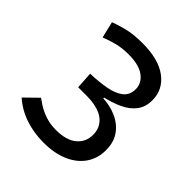

<svg xmlns="http://www.w3.org/2000/svg" viewBox="-195 -834 975 975"><g transform="rotate(45 293.0 -346.5)"><path d="M271 9.8Q200.7 9.8 139.2 -11.2Q77.6 -32.2 31.2 -73.7L101.6 -142.6Q130.9 -120.6 158 -106.9Q185.1 -93.3 212.4 -86.7Q239.7 -80.1 271 -80.1Q344.7 -80.1 383.3 -112.1Q421.9 -144 421.9 -196.8Q421.9 -220.2 414.3 -238.8Q406.7 -257.3 392.8 -271.5Q378.9 -285.6 359.1 -294.9Q339.4 -304.2 314.5 -308.8Q289.6 -313.5 260.7 -313.5H197.3L191.4 -405.3Q252.4 -407.2 302.2 -416.3Q352.1 -425.3 381.6 -448.2Q411.1 -471.2 411.1 -513.7Q411.1 -556.2 373.3 -584.5Q335.4 -612.8 260.7 -612.8Q214.4 -612.8 177.7 -603.5Q141.1 -594.2 106 -580.1L85 -668.5Q107.9 -677.7 155 -690.4Q202.1 -703.1 270.5 -703.1Q386.2 -703.1 448.5 -656.2Q510.7 -609.4 510.7 -533.2Q510.7 -484.9 485.8 -452.4Q460.9 -419.9 417.7 -399.9Q374.5 -379.9 319.3 -367.7L327.6 -395V-337.9L319.3 -364.3Q375 -362.8 421.4 -342.5Q467.8 -322.3 495.6 -283.7Q523.4 -245.1 523.4 -187.5Q523.4 -128.9 493.2 -84.5Q462.9 -40 406.2 -15.1Q349.6 9.8 271 9.8Z"/></g></svg>

Font: Cascadia Mono
Style: Regular
Weight: 400
Monospace: yes
Designer: Aaron Bell
Foundry: Saja Typeworks
Version: Version 2404.023